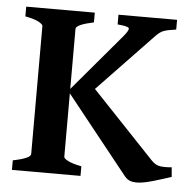

<svg xmlns="http://www.w3.org/2000/svg" viewBox="-46 -611 662 663"><g transform="rotate(5 285.5 -280.0)"><path d="M541.5 -532.2Q512.7 -528.3 499.5 -523.7Q486.3 -519 472.2 -504.4L265.6 -288.6H188.5L360.8 -492.2Q381.3 -516.6 377.7 -522.9Q374 -529.3 338.4 -532.2V-565.9H541.5ZM570.3 -23.9Q543.9 -15.1 508.3 -4.6Q472.7 5.9 450.7 5.9Q437.5 5.9 427.5 2Q417.5 -2 408.7 -12.7L188.5 -288.6L260.7 -323.7L496.6 -74.7Q510.7 -59.6 527.3 -57.1Q543.9 -54.7 567.4 -57.1ZM18.6 0V-33.2Q80.1 -45.4 80.1 -60.5V-504.4Q80.1 -509.8 65.7 -517.8Q51.3 -525.9 18.6 -532.2V-565.9H256.3V-532.2Q194.8 -519 194.8 -504.4V-60.5Q194.8 -55.2 209.5 -47.4Q224.1 -39.6 256.3 -33.2V0Z"/></g></svg>

Font: Dai Banna SIL SemiBold
Style: Regular
Weight: 600
Designer: Victor Gaultney
Foundry: SIL International
Version: Version 4.000